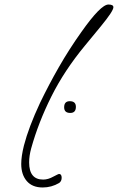

<svg xmlns="http://www.w3.org/2000/svg" viewBox="-20 -803 522 850"><path d="M169 27Q123 27 98.5 -1.5Q74 -30 74 -77Q74 -111 86 -159Q107 -240 157 -347Q196 -428 241 -506.5Q286 -585 340 -661Q426 -783 460 -783Q482 -783 482 -771Q482 -754 426 -686L356 -601Q265 -491 207.5 -376Q150 -261 118 -146Q109 -113 109 -84Q109 -8 171 -8Q193 -8 216 -21Q239 -33 241 -33Q253 -33 253 -16Q253 -1 242 7Q208 27 169 27ZM291 -303Q264 -303 264 -328Q264 -355 289 -355Q316 -355 316 -330Q316 -303 291 -303Z"/></svg>

Font: Oooh Baby
Style: Regular
Weight: 400
Designer: Robert E. Leuschke
Foundry: Robert E. Leuschke
Version: Version 1.011; ttfautohint (v1.8.3)